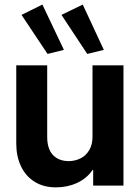

<svg xmlns="http://www.w3.org/2000/svg" viewBox="-20 -808 611 836"><path d="M50.8 -182.6V-523.4H185.5V-211.9Q185.5 -160.2 210.2 -133.5Q234.9 -106.9 279.3 -106.4Q308.6 -106.9 332 -119.1Q355.5 -131.3 369.1 -155.3Q382.8 -179.2 382.8 -212.9V-523.4H517.6V0H385.7V-67.4H382.8Q357.9 -31.2 315.9 -11.7Q273.9 7.8 223.6 7.8Q168.9 7.8 129.9 -17.1Q90.8 -42 70.8 -85.2Q50.8 -128.4 50.8 -182.6ZM247.6 -743.2 340.3 -788.1 432.1 -590.8 359.9 -573.2ZM73.7 -743.2 164.6 -788.1 258.3 -590.8 187 -573.2Z"/></svg>

Font: Reddit Sans Chocolate
Style: Bold
Weight: 700
Designer: Stephen Hutchings
Foundry: Reddit
Version: Version 1.011